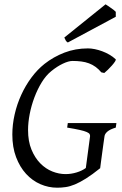

<svg xmlns="http://www.w3.org/2000/svg" viewBox="-20 -854 564 889"><path d="M516.1 -263.2Q489.7 -255.4 477.5 -244.9Q465.3 -234.4 463.9 -223.1Q461.9 -210 459 -188.7Q456.1 -167.5 453.1 -145.5Q450.2 -123.5 447.5 -104Q444.8 -84.5 443.8 -75.2Q406.7 -45.4 378.4 -27.6Q350.1 -9.8 327.1 -0.2Q304.2 9.3 284.4 12.2Q264.6 15.1 245.1 15.1Q204.6 15.1 167 -1.2Q129.4 -17.6 100.6 -49.1Q71.8 -80.6 54.4 -126.5Q37.1 -172.4 37.1 -231Q37.1 -277.3 47.9 -324.5Q58.6 -371.6 78.4 -414.8Q98.1 -458 125.5 -494.9Q152.8 -531.7 186 -558.1Q227.5 -590.8 278.3 -610.4Q329.1 -629.9 387.2 -629.9Q401.9 -629.9 418.9 -626.5Q436 -623 453.1 -616.7Q470.2 -610.4 486.3 -601.1Q502.4 -591.8 515.1 -580.1Q518.1 -577.6 512.7 -569.3Q507.3 -561 498.5 -551Q489.7 -541 479.7 -531.2Q469.7 -521.5 462.9 -516.1L449.2 -519Q436.5 -534.2 422.4 -544.4Q408.2 -554.7 391.8 -560.8Q375.5 -566.9 356.7 -569.3Q337.9 -571.8 315.9 -571.8Q297.4 -571.8 270.8 -559.1Q244.1 -546.4 217.8 -524.9Q192.9 -504.9 173.1 -472.7Q153.3 -440.4 139.2 -402.6Q125 -364.7 117.4 -325.4Q109.9 -286.1 109.9 -252Q109.9 -199.7 125.7 -161.4Q141.6 -123 166.5 -97.7Q191.4 -72.3 222.2 -60.1Q252.9 -47.9 283.2 -47.9Q309.6 -47.9 335 -55.7Q360.4 -63.5 377.4 -76.2L397 -223.1Q397.5 -228 395 -232.9Q392.6 -237.8 381.6 -242.7Q370.6 -247.6 349.1 -252.4Q327.6 -257.3 291 -263.2L293.9 -284.2H519ZM516.1 -776.4 293.9 -657.2Q287.1 -661.6 284.7 -666Q282.2 -670.4 277.8 -680.2L468.8 -834L480 -826.7Q486.3 -822.3 493.4 -817.4Q500.5 -812.5 506.8 -807.6Q513.2 -802.7 516.1 -799.3Z"/></svg>

Font: Gentium Plus Am
Style: Italic
Weight: 400
Italic angle: -8°
Designer: J. Victor Gaultney, Annie Olsen, Iska Routamaa, Becca Hirsbrunner
Foundry: SIL International
Version: Version 5.000